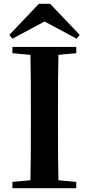

<svg xmlns="http://www.w3.org/2000/svg" viewBox="-20 -987 466 1007"><path d="M243 -967 398 -804 382 -784 173 -896H254L45 -784L29 -804L184 -967ZM45 0V-33L198 -47H226L380 -33V0ZM139 0Q141 -85 141.5 -171.5Q142 -258 142 -346V-394Q142 -481 141.5 -567.5Q141 -654 139 -741H287Q285 -656 284.5 -568.5Q284 -481 284 -394V-347Q284 -260 284.5 -173.5Q285 -87 287 0ZM45 -708V-741H380V-708L226 -694H198Z"/></svg>

Font: Noto Serif TC ExtraLight
Style: Bold
Weight: 700
Version: Version 2.002-H1;hotconv 1.1.0;makeotfexe 2.6.0